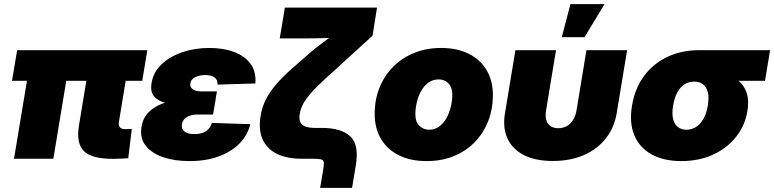

<svg xmlns="http://www.w3.org/2000/svg" viewBox="-20 -764 3726 924"><path d="M523.4 0.5Q420.9 0.5 383.5 -37.1Q346.2 -74.7 359.9 -159.2L413.6 -484.4H603L552.2 -176.8Q549.3 -160.2 557.1 -151.4Q564.9 -142.6 582.5 -142.6Q588.9 -142.6 599.1 -142.8Q609.4 -143.1 614.3 -143.6L597.2 -2.4Q583 -1.5 562.3 -0.5Q541.5 0.5 523.4 0.5ZM47.4 0 127.9 -484.4H316.9L236.8 0ZM37.6 -375 62.5 -522.5H689L664.6 -375Z M892.1 11.2Q820.3 11.2 764.9 -7.6Q709.5 -26.4 680.9 -63.2Q652.3 -100.1 661.1 -153.8Q668 -195.8 693.8 -222.4Q719.7 -249 757.6 -263.9Q795.4 -278.8 840.8 -284.4Q886.2 -290 932.1 -290H1018.6L1005.4 -212.9H930.2Q909.2 -212.9 893.3 -207.3Q877.4 -201.7 867.7 -191.2Q857.9 -180.7 855.5 -165.5Q852.1 -144 867.4 -131.3Q882.8 -118.7 916 -118.7Q939 -118.7 955.6 -124.8Q972.2 -130.9 983.4 -143.1Q994.6 -155.3 999.5 -172.4L1184.6 -166.5Q1171.9 -114.3 1133.3 -74.2Q1094.7 -34.2 1033.4 -11.5Q972.2 11.2 892.1 11.2ZM931.2 -255.4Q878.4 -255.4 835 -259Q791.5 -262.7 761.2 -273.7Q731 -284.7 717 -306.6Q703.1 -328.6 709.5 -365.7Q718.3 -417.5 757.8 -454.8Q797.4 -492.2 857.4 -512.7Q917.5 -533.2 987.3 -533.2Q1053.7 -533.2 1105.2 -514.4Q1156.7 -495.6 1185.1 -457.8Q1213.4 -419.9 1209 -362.3L1026.9 -356.9Q1027.8 -380.4 1012.2 -391.6Q996.6 -402.8 967.8 -402.8Q939.9 -402.8 919.4 -392.6Q898.9 -382.3 896 -362.8Q893.1 -345.7 907 -335Q920.9 -324.2 947.8 -324.2H1023.9L1012.2 -255.4Z M1520.5 140.1 1535.2 54.2Q1539.6 28.3 1538.1 17.1Q1536.6 5.9 1525.1 2.9Q1513.7 0 1487.3 0H1433.1Q1360.4 0 1312 -23.9Q1263.7 -47.9 1243.4 -94.5Q1223.1 -141.1 1234.4 -207.5Q1240.7 -247.6 1258.3 -283.2Q1275.9 -318.8 1307.1 -355.7Q1338.4 -392.6 1387.2 -436L1473.6 -511.2Q1489.7 -525.4 1511.5 -542.2Q1533.2 -559.1 1558.1 -577.1Q1583 -595.2 1607.7 -612.5Q1632.3 -629.9 1653.8 -644L1645 -585.9Q1622.6 -584.5 1597.2 -583Q1571.8 -581.5 1545.9 -580.8Q1520 -580.1 1494.1 -579.6Q1468.3 -579.1 1444.3 -579.1H1326.2L1351.1 -727.5H1794.4L1772.9 -592.3L1601.1 -435.5Q1541 -382.3 1503.7 -345Q1466.3 -307.6 1447 -277.6Q1427.7 -247.6 1422.4 -215.3Q1418.5 -190.9 1425.3 -176.3Q1432.1 -161.6 1449.7 -155Q1467.3 -148.4 1496.1 -148.4H1529.3Q1622.6 -148.4 1665.8 -107.7Q1709 -66.9 1692.4 31.2L1674.3 140.1Z M2032.7 11.2Q1955.6 11.2 1899.7 -16.6Q1843.8 -44.4 1813.5 -95.5Q1783.2 -146.5 1783.2 -216.3Q1783.2 -284.2 1806.4 -342Q1829.6 -399.9 1872.1 -442.6Q1914.6 -485.4 1973.1 -509.3Q2031.7 -533.2 2103 -533.2Q2180.2 -533.2 2236.1 -505.1Q2292 -477.1 2322 -426Q2352.1 -375 2352.1 -305.2Q2352.1 -240.7 2330.3 -183.6Q2308.6 -126.5 2267.1 -82.5Q2225.6 -38.6 2166.5 -13.7Q2107.4 11.2 2032.7 11.2ZM2044.9 -139.6Q2073.2 -139.6 2094.5 -155.8Q2115.7 -171.9 2129.4 -197Q2143.1 -222.2 2149.9 -251.5Q2156.7 -280.8 2156.7 -308.1Q2156.7 -333 2147.7 -349.4Q2138.7 -365.7 2123.8 -373.8Q2108.9 -381.8 2090.8 -381.8Q2062.5 -381.8 2041.3 -366Q2020 -350.1 2006.1 -325Q1992.2 -299.8 1985.6 -270.5Q1979 -241.2 1979 -214.4Q1979 -176.8 1998.8 -158.2Q2018.6 -139.6 2044.9 -139.6Z M2640.6 10.7Q2557.6 10.7 2502 -17.3Q2446.3 -45.4 2422.4 -97.2Q2398.4 -148.9 2410.2 -219.2L2460.4 -522.5H2655.8L2607.9 -232.4Q2603.5 -206.1 2608.9 -186.8Q2614.3 -167.5 2629.2 -157.2Q2644 -147 2667 -147Q2689.9 -147 2708 -157.2Q2726.1 -167.5 2738 -186.8Q2750 -206.1 2754.4 -232.4L2802.2 -522.5H2998L2947.8 -219.2Q2936 -148.9 2895 -97.2Q2854 -45.4 2789.1 -17.3Q2724.1 10.7 2640.6 10.7ZM2683.6 -585 2725.1 -744.1H2889.2L2793 -585Z M3258.8 11.2Q3174.3 11.2 3116 -21Q3057.6 -53.2 3032.7 -113Q3007.8 -172.9 3021.5 -255.4Q3035.2 -338.4 3079.1 -397.9Q3123 -457.5 3191.2 -490Q3259.3 -522.5 3344.2 -522.5H3686L3661.6 -375H3421.4L3318.8 -371.1Q3295.4 -371.1 3275.1 -358.9Q3254.9 -346.7 3240.5 -321Q3226.1 -295.4 3219.2 -255.4Q3212.9 -216.3 3219.5 -190.4Q3226.1 -164.6 3243.2 -152.1Q3260.3 -139.6 3283.7 -139.6Q3307.6 -139.6 3328.4 -152.1Q3349.1 -164.6 3364.5 -190.4Q3379.9 -216.3 3386.2 -255.4Q3393.1 -295.4 3386.2 -321Q3379.4 -346.7 3362.5 -358.9Q3345.7 -371.1 3322.3 -371.1L3331.5 -428.2Q3386.7 -428.2 3435.3 -418.7Q3483.9 -409.2 3519 -386.5Q3554.2 -363.8 3570.3 -325.2Q3586.4 -286.6 3576.7 -229Q3565.4 -159.7 3522.2 -105.2Q3479 -50.8 3411.4 -19.8Q3343.8 11.2 3258.8 11.2Z"/></svg>

Font: Inter 28pt Black
Style: Italic
Weight: 900
Italic angle: -9.3988°
Designer: Rasmus Andersson
Foundry: rsms
Version: Version 4.001;git-66647c0bb